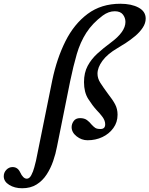

<svg xmlns="http://www.w3.org/2000/svg" viewBox="-186 -735 797 1024"><path d="M-68 269Q-108 269 -137 251Q-166 233 -166 205Q-166 185 -152 170.5Q-138 156 -119 156Q-92 156 -79 183Q-63 218 -43 218Q-29 218 -19 199Q-9 180 -3 157Q3 134 6 122L93 -308Q117 -423 163 -515Q209 -607 281.5 -661Q354 -715 456 -715Q515 -715 553 -694.5Q591 -674 591 -636Q591 -611 575 -587Q559 -563 534.5 -542.5Q510 -522 484.5 -505.5Q459 -489 440 -478Q387 -447 360.5 -411Q334 -375 334 -342Q334 -317 349 -293.5Q364 -270 389 -236Q415 -203 428 -178.5Q441 -154 441 -123Q441 -83 418.5 -52Q396 -21 360 -4Q324 13 281 13Q249 13 222.5 -8Q196 -29 196 -57Q196 -74 207 -89.5Q218 -105 241 -105Q264 -105 278 -94.5Q292 -84 302 -71Q313 -59 322 -53Q331 -47 350 -47Q375 -47 375 -72Q375 -92 360.5 -111.5Q346 -131 330 -147Q307 -172 284.5 -207.5Q262 -243 262 -297Q262 -347 281.5 -383.5Q301 -420 333.5 -449.5Q366 -479 404 -507Q483 -565 483 -618Q483 -640 469.5 -657.5Q456 -675 426 -675Q393 -675 362 -652Q307 -611 274.5 -560.5Q242 -510 223.5 -446.5Q205 -383 188 -301L118 47Q111 85 97.5 124Q84 163 62.5 196Q41 229 9 249Q-23 269 -68 269Z"/></svg>

Font: Junicode
Style: Bold Italic
Weight: 700
Italic angle: -11°
Designer: Peter S. Baker
Version: Version 2.100; ttfautohint (v1.8.4)